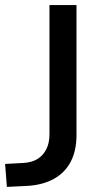

<svg xmlns="http://www.w3.org/2000/svg" viewBox="-23 -725 411 753"><path d="M4 8 -3 -82 70 -86Q102 -88 124 -101.5Q146 -115 158.5 -139.5Q171 -164 171 -198V-705H277V-195Q277 -135 255 -92Q233 -49 190 -24.5Q147 0 86 4Z"/></svg>

Font: NunitoSans_10ptSemiBold
Style: Regular
Weight: 600
Designer: Vernon Adams
Foundry: Vernon Adams
Version: Version 3.101;gftools[0.9.27]